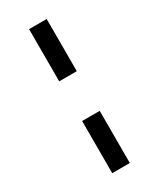

<svg xmlns="http://www.w3.org/2000/svg" viewBox="-225 -870 860 1039"><g transform="rotate(-30 205.0 -350.0)"><path d="M260 -800V-474H150V-800ZM260 -226V100H150V-226Z"/></g></svg>

Font: Croissant One
Style: Regular
Weight: 400
Designer: Eduardo Rodriguez Tunni
Foundry: Eduardo Rodriguez Tunni
Version: Version 1.001